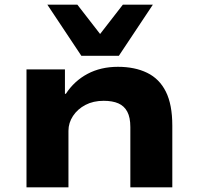

<svg xmlns="http://www.w3.org/2000/svg" viewBox="-20 -799 847 819"><path d="M93 0V-503H257V-399H261Q297 -454 353.5 -484Q410 -514 483 -514Q555 -514 607.5 -488.5Q660 -463 687.5 -408Q715 -353 715 -263V0H536V-257Q536 -298 523 -322.5Q510 -347 485 -358Q460 -369 422 -369Q378 -369 344.5 -351.5Q311 -334 291.5 -304.5Q272 -275 272 -241V0ZM327 -561 182 -779H310L407 -654L504 -779H632L487 -561Z"/></svg>

Font: Nunito Sans 7pt Expanded ExtraBold
Style: Regular
Weight: 800
Width: 7
Designer: Vernon Adams
Foundry: Vernon Adams
Version: Version 3.101;gftools[0.9.27]